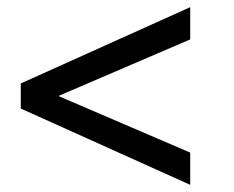

<svg xmlns="http://www.w3.org/2000/svg" viewBox="-20 -516 653 536"><path d="M511 0 38 -213V-283L511 -496V-406L143 -248L511 -90Z"/></svg>

Font: Atkinson Hyperlegible
Style: Italic
Weight: 400
Italic angle: -12°
Designer: Elliott Scott, Megan Eiswerth, Linus Boman, Theodore Petrosky
Foundry: Braille Institute
Version: Version 1.006; ttfautohint (v1.8.3)